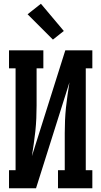

<svg xmlns="http://www.w3.org/2000/svg" viewBox="-20 -1003 540 1023"><path d="M28 0V-96H63V-639H28V-735H211V-639H175V-441Q175 -407 173.5 -373Q172 -339 168.5 -305Q165 -271 160 -237.5Q155 -204 150 -171L328 -735H472V-639H437V-96H472V0H289V-96H325V-294Q325 -328 326.5 -362Q328 -396 331.5 -430Q335 -464 340 -497.5Q345 -531 350 -564L172 0ZM262 -792 127 -927 198 -983 320 -838Z"/></svg>

Font: Iosevka Curly Slab
Style: Bold
Weight: 700
Monospace: yes
Designer: Belleve Invis
Foundry: Belleve Invis
Version: Version 22.1.2; ttfautohint (v1.8.4)